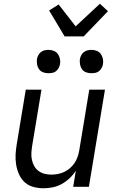

<svg xmlns="http://www.w3.org/2000/svg" viewBox="-20 -1000 640 1028"><path d="M212 8Q184 8 157.5 0.5Q131 -7 112 -24.5Q93 -42 82 -66.5Q71 -91 66.5 -118Q62 -145 63.5 -173Q65 -201 70 -230L118 -520H202L152 -218Q149 -199 148 -180Q147 -161 151 -143.5Q155 -126 163.5 -110.5Q172 -95 186.5 -84.5Q201 -74 218.5 -69.5Q236 -65 255 -65Q272 -65 290 -68.5Q308 -72 324 -79.5Q340 -87 354.5 -99.5Q369 -112 379 -127Q389 -142 395 -159Q401 -176 404 -193L458 -520H542L456 0H372L386 -86Q372 -64 352.5 -45.5Q333 -27 310 -14.5Q287 -2 262 3Q237 8 212 8ZM469 -608Q454 -608 440.5 -613Q427 -618 419 -629.5Q411 -641 408.5 -655.5Q406 -670 408 -685Q410 -695 415.5 -705Q421 -715 429.5 -721.5Q438 -728 448.5 -730.5Q459 -733 470 -733Q485 -733 498.5 -727.5Q512 -722 520 -710.5Q528 -699 531 -684.5Q534 -670 531 -655Q529 -645 523.5 -635Q518 -625 509.5 -618.5Q501 -612 490.5 -610Q480 -608 469 -608ZM239 -608Q224 -608 210.5 -613Q197 -618 189 -629.5Q181 -641 178.5 -655.5Q176 -670 178 -685Q180 -695 185.5 -705Q191 -715 199.5 -721.5Q208 -728 218.5 -730.5Q229 -733 240 -733Q255 -733 268.5 -727.5Q282 -722 290 -710.5Q298 -699 301 -684.5Q304 -670 301 -655Q299 -645 293.5 -635Q288 -625 279.5 -618.5Q271 -612 260.5 -610Q250 -608 239 -608ZM326 -805 243 -944 294 -976 385 -859 515 -980 558 -940 428 -805Z"/></svg>

Font: Iosevka Aile
Style: Italic
Weight: 400
Italic angle: -9°
Designer: Belleve Invis
Foundry: Belleve Invis
Version: Version 28.0.1; ttfautohint (v1.8.4)